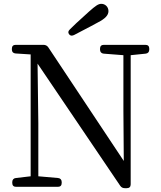

<svg xmlns="http://www.w3.org/2000/svg" viewBox="-20 -968 838 1002"><path d="M340 -790C346 -781 355 -780 366 -785C395 -800 425 -816 454 -831C467 -838 477 -843 491 -851C530 -871 546 -889 546 -910C546 -933 528 -948 509 -948C493 -948 479 -938 445 -908L400 -867C393 -860 387 -855 378 -847C368 -837 358 -827 345 -815C336 -806 334 -799 340 -790ZM61 -689 139 -684H140V-48L63 -39C51 -38 44 -30 44 -18V-13C44 0 51 7 64 7H282C295 7 302 0 302 -13V-18C302 -30 295 -38 283 -39L180 -48V-326L176 -636L607 1C613 10 621 14 631 14H642C655 14 662 7 662 -6V-680L740 -688C752 -689 759 -697 759 -709V-714C759 -727 752 -734 739 -734H522C509 -734 502 -727 502 -714V-709C502 -697 509 -689 521 -688L624 -680V-389L626 -128L232 -721C226 -730 217 -734 207 -734H62C49 -734 42 -727 42 -714V-709C42 -697 49 -690 61 -689Z"/></svg>

Font: 寒蝉锦书宋 Text
Style: Regular
Weight: 400
Designer: 寒蝉锦书宋{Warren} 思源宋体{Ryoko NISHIZUKA 西塚涼子 (kana & ideographs); Frank Grießhammer (Latin, Greek & Cyrillic); Wenlong ZHANG 
Foundry: Adobe & ChillType
Version: Version 2.000;Glyphs 3.1.1 (3135)